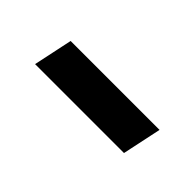

<svg xmlns="http://www.w3.org/2000/svg" viewBox="16 -575 568 568"><g transform="rotate(45 300.0 -291.5)"><path d="M106.2 -230.4 132.2 -353.2H504.2L478.2 -230.4Z"/></g></svg>

Font: Geist Mono
Style: Italic
Weight: 400
Italic angle: -12°
Monospace: yes
Designer: Basement.studio, Andrés Briganti, Mateo Zaragoza
Foundry: Basement.studio, Vercel, Andrés Briganti, Guido Ferreyra, Mateo Zaragoza
Version: Version 1.500